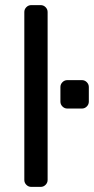

<svg xmlns="http://www.w3.org/2000/svg" viewBox="-20 -730 367 750"><path d="M75 0ZM166 -27Q166 -16 158 -8Q150 0 139 0H102Q91 0 83 -8Q75 -16 75 -27V-683Q75 -694 83 -702Q91 -710 102 -710H139Q150 -710 158 -702Q166 -694 166 -683ZM327 -333Q327 -322 319 -314Q311 -306 300 -306H243Q232 -306 224 -314Q216 -322 216 -333V-390Q216 -401 224 -409Q232 -417 243 -417H300Q311 -417 319 -409Q327 -401 327 -390Z"/></svg>

Font: Rubik
Style: Regular
Weight: 400
Designer: Hubert & Fischer
Foundry: Hubert & Fischer
Version: Version 1.002; ttfautohint (v1.6)